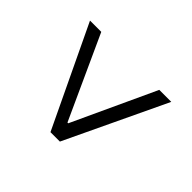

<svg xmlns="http://www.w3.org/2000/svg" viewBox="-108 -703 735 735"><g transform="rotate(-45 259.5 -336.0)"><path d="M447 -116 38 -310V-361L447 -556V-495L110 -341V-337L447 -181Z"/></g></svg>

Font: Libre Caslon Text
Style: Regular
Weight: 400
Designer: Pablo Impallari, Rodrigo Fuenzalida
Foundry: Pablo Impallari, Rodrigo Fuenzalida
Version: Version 1.002